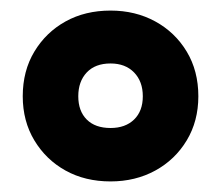

<svg xmlns="http://www.w3.org/2000/svg" viewBox="-20 -744 418 363"><path d="M189 -401Q141 -401 104 -421.5Q67 -442 45 -478.5Q23 -515 23 -562Q23 -610 45 -646.5Q67 -683 104 -703.5Q141 -724 189 -724Q236 -724 273.5 -703.5Q311 -683 333 -646.5Q355 -610 355 -562Q355 -515 333 -478.5Q311 -442 273.5 -421.5Q236 -401 189 -401ZM189 -502Q217 -502 233.5 -518Q250 -534 250 -562Q250 -590 233.5 -607Q217 -624 189 -624Q160 -624 144 -607Q128 -590 128 -562Q128 -534 144 -518Q160 -502 189 -502Z"/></svg>

Font: Noto Sans Gujarati UI Condensed Black
Style: Regular
Weight: 900
Width: 3
Designer: Jelle Bosma - Monotype Design Team, Universal Thirst
Foundry: Monotype Imaging Inc.
Version: Version 2.106; ttfautohint (v1.8.4.7-5d5b)